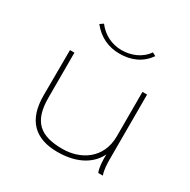

<svg xmlns="http://www.w3.org/2000/svg" viewBox="-149 -783 923 934"><g transform="rotate(30 312.5 -316.0)"><path d="M451 -641C419 -594 364 -574 313 -574C261 -574 211 -596 175 -643L156 -630C198 -578 251 -554 313 -554C377 -554 433 -577 470 -631ZM290 11C413 11 477 -43 503 -98C502 -61 504 -23 514 0H540C530 -24 529 -62 529 -89V-449H503V-200C503 -73 404 -14 304 -14C179 -14 121 -62 121 -196V-449H96L95 -196C94 -53 166 11 290 11Z"/></g></svg>

Font: Inconsolata Expanded ExtraLight
Style: Regular
Weight: 200
Width: 7
Monospace: yes
Designer: Raph Levien, Cyreal, Brenton Simpson
Foundry: Raph Levien, Cyreal, Google
Version: Version 3.100